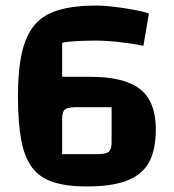

<svg xmlns="http://www.w3.org/2000/svg" viewBox="-20 -660 629 695"><path d="M294 15Q222 15 173.5 -0.5Q125 -16 97 -52.5Q69 -89 57 -152.5Q45 -216 45 -312Q45 -407 59.5 -470Q74 -533 106 -570.5Q138 -608 193.5 -624Q249 -640 331 -640Q356 -640 393 -635.5Q430 -631 465 -624.5Q500 -618 519 -611L499 -494Q462 -502 414 -507.5Q366 -513 329 -513Q286 -513 253 -511Q220 -509 205 -505V-382H306Q431 -382 487.5 -337Q544 -292 544 -192Q544 -117 519 -72Q494 -27 439 -6Q384 15 294 15ZM205 -102H332Q363 -102 373.5 -110.5Q384 -119 384 -144V-272H257Q226 -272 215.5 -264Q205 -256 205 -230Z"/></svg>

Font: Changa ExtraLight SemiBold
Style: Regular
Weight: 600
Version: Version 3.002; ttfautohint (v1.8.2)